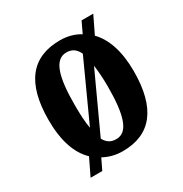

<svg xmlns="http://www.w3.org/2000/svg" viewBox="-148 -688 799 840"><g transform="rotate(-30 252.0 -268.0)"><path d="M111 -45 70 40H129L155 -14C183 1 214 10 251 10C393 10 467 -82 467 -270C467 -371 441 -444 397 -489L439 -576H380L354 -521C325 -539 291 -548 254 -548C111 -548 37 -457 37 -270C37 -165 63 -91 111 -45ZM312 -447 177 -151C171 -183 169 -222 169 -270C169 -414 192 -488 252 -488C280 -488 299 -475 312 -447ZM253 -50C225 -50 208 -61 194 -86L328 -377C332 -347 335 -311 335 -268C335 -124 312 -50 253 -50Z"/></g></svg>

Font: Noto Serif Devanagari ExtraCondensed
Style: Bold
Weight: 700
Width: 2
Designer: Universal Thirst, Indian Type Foundry and the Monotype Design Team
Foundry: Monotype Imaging Inc.
Version: Version 2.004